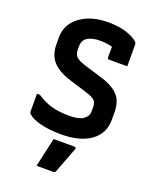

<svg xmlns="http://www.w3.org/2000/svg" viewBox="-173 -818 946 1166"><g transform="rotate(20 300.0 -235.0)"><path d="M321 -719Q391 -719 441 -702.5Q491 -686 514 -663Q520 -657 520 -645V-507H403Q392 -507 392 -518V-587Q355 -597 314 -597Q262 -597 232.5 -579Q203 -561 203 -521V-500Q203 -471 218.5 -454.5Q234 -438 286 -422L382 -393Q444 -375 479 -351Q514 -327 528.5 -294.5Q543 -262 543 -215V-169Q543 -81 474 -31Q405 19 282 19Q209 19 151.5 5Q94 -9 68 -34Q65 -37 63.5 -40.5Q62 -44 62 -53V-163H81Q126 -132 175 -118Q224 -104 291 -104Q353 -104 381.5 -124Q410 -144 410 -172V-206Q410 -222 404.5 -234Q399 -246 382 -256Q365 -266 328 -277L233 -306Q167 -326 132 -353Q97 -380 83.5 -413Q70 -446 70 -483V-531Q70 -586 101 -628Q132 -670 188.5 -694.5Q245 -719 321 -719ZM251 61H384Q390 61 393.5 64.5Q397 68 395 74Q379 117 364 155Q349 193 332 239Q331 243 327.5 246Q324 249 317 249H209Q220 200 230.5 152.5Q241 105 251 61Z"/></g></svg>

Font: Recursive Mn Lnr St
Style: Bold
Weight: 700
Monospace: yes
Version: Version 1.079;hotconv 1.0.112;makeotfexe 2.5.65598; ttfautoh